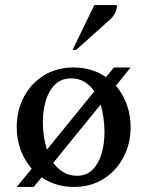

<svg xmlns="http://www.w3.org/2000/svg" viewBox="-20 -727 582 757"><path d="M46 10 105 -62Q77 -94 61.5 -136Q46 -178 46 -226Q46 -292 74.5 -345.5Q103 -399 153.5 -430Q204 -461 271 -461Q308 -461 340 -451Q372 -441 398 -423L429 -461H495L437 -389Q464 -358 479.5 -316Q495 -274 495 -226Q495 -160 466.5 -106.5Q438 -53 388 -21.5Q338 10 271 10Q234 10 202 0Q170 -10 144 -28L113 10ZM149 -247Q149 -218 153 -190Q157 -162 165 -137L352 -367Q336 -390 313.5 -404Q291 -418 260 -418Q222 -418 197 -393.5Q172 -369 160.5 -330Q149 -291 149 -247ZM284 -34Q322 -34 346 -59Q370 -84 381 -123Q392 -162 392 -206Q392 -234 388 -262Q384 -290 377 -315L190 -85Q207 -62 230 -48Q253 -34 284 -34ZM266 -530 352 -707H441Q441 -691 434 -676Q427 -661 406 -643L280 -530Z"/></svg>

Font: Spectral Medium
Style: Regular
Weight: 500
Designer: Jean-Baptiste Levee
Foundry: Production Type
Version: Version 2.001